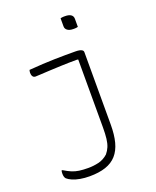

<svg xmlns="http://www.w3.org/2000/svg" viewBox="-171 -856 942 1156"><g transform="rotate(-20 300.0 -278.5)"><path d="M375 -536Q389 -536 400 -534Q411 -532 418 -527Q425 -522 425 -513Q425 -462 425 -415.5Q425 -369 425 -325.5Q425 -282 425 -238Q425 -194 425 -147.5Q425 -101 425 -50Q425 16 412.5 63Q400 110 373 140.5Q346 171 303 185.5Q260 200 200 200Q168 200 140 195Q112 190 91.5 181Q71 172 60 162Q55 157 52.5 148.5Q50 140 50 130Q50 125 50.5 119Q51 113 52 109H58Q84 125 105.5 134Q127 143 151.5 146.5Q176 150 210 150Q242 150 275 142.5Q308 135 336 110Q351 92 359.5 71.5Q368 51 371.5 22Q375 -7 375 -50Q375 -110 375 -163Q375 -216 375 -267Q375 -318 375 -371Q375 -424 375 -484L369 -486Q312 -486 266 -484Q220 -482 186.5 -480.5Q153 -479 131 -477.5Q109 -476 98 -476Q87 -476 81 -485Q75 -494 75 -508Q75 -513 76 -517.5Q77 -522 78 -526Q125 -530 165.5 -532Q206 -534 242 -535Q278 -536 311 -536Q344 -536 375 -536ZM360 -754Q363 -755 366.5 -755.5Q370 -756 373.5 -756.5Q377 -757 381.5 -757Q386 -757 390 -757Q414 -757 427 -748Q440 -739 440 -722V-670Q437 -669 433.5 -668.5Q430 -668 426.5 -667.5Q423 -667 419 -667Q415 -667 410 -667Q387 -667 373.5 -676.5Q360 -686 360 -702Z"/></g></svg>

Font: Recursive Monospace Casual Light
Style: Regular
Weight: 300
Version: Version 1.047